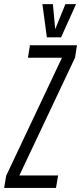

<svg xmlns="http://www.w3.org/2000/svg" viewBox="-52 -922 397 942"><path d="M-31.6 0 -21.8 -59.6 252 -638.8H85.1L94.9 -700H325.6L316.2 -639.1L43 -61.2H233.1L222.7 0ZM321.2 -901.7 247.6 -738.8H178L156 -901.7H207.5L218.9 -778.8L268.9 -901.7Z"/></svg>

Font: Georama ExtraCondensed Thin
Style: Italic
Weight: 100
Width: 2
Italic angle: -9°
Designer: Jean-Baptiste Levee
Foundry: Production Type
Version: Version 1.001